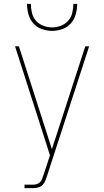

<svg xmlns="http://www.w3.org/2000/svg" viewBox="-20 -760 540 995"><path d="M107 215V197H151Q161 197 171 194Q181 191 188 183.5Q195 176 198.5 166.5Q202 157 205 147L206 146V145Q206 145 206 145Q206 145 206 145L239 45L58 -520H78L249 13L422 -520H442L224 151Q220 163 215 176Q210 189 200.5 198.5Q191 208 178 211.5Q165 215 151 215ZM250 -600Q223 -600 196.5 -609.5Q170 -619 152.5 -639Q135 -659 127.5 -686Q120 -713 120 -740H140Q140 -717 145.5 -693.5Q151 -670 166.5 -652.5Q182 -635 204.5 -626.5Q227 -618 250 -618Q273 -618 295.5 -626.5Q318 -635 333.5 -652.5Q349 -670 354.5 -693.5Q360 -717 360 -740H380Q380 -713 372.5 -686Q365 -659 347.5 -639Q330 -619 303.5 -609.5Q277 -600 250 -600Z"/></svg>

Font: Iosevka SS04 Thin
Style: Regular
Weight: 100
Monospace: yes
Designer: Belleve Invis
Foundry: Belleve Invis
Version: Version 19.0.0; ttfautohint (v1.8.4)